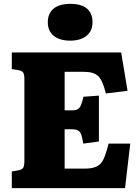

<svg xmlns="http://www.w3.org/2000/svg" viewBox="-20 -972 719 992"><path d="M41 0V-86L75 -92Q94 -96 100 -105.5Q106 -115 106 -144V-562Q106 -588 99.5 -597.5Q93 -607 73 -610L41 -615V-701H606L639 -503L527 -489Q519 -521 510 -543Q501 -565 488.5 -577.5Q476 -590 457.5 -595.5Q439 -601 410 -601H314V-402H353Q371 -402 381.5 -408Q392 -414 398.5 -429Q405 -444 411 -472L491 -478V-241L410 -230Q406 -259 400 -275.5Q394 -292 383 -298Q372 -304 351 -304H314V-101H420Q450 -101 470 -108Q490 -115 502 -129.5Q514 -144 523 -169Q532 -194 541 -230H653L626 0ZM343 -762Q288 -762 257.5 -787Q227 -812 227 -857Q227 -902 256.5 -927Q286 -952 343 -952Q401 -952 429.5 -927.5Q458 -903 458 -857Q458 -812 427 -787Q396 -762 343 -762Z"/></svg>

Font: Literata ExtraBold
Style: Regular
Weight: 800
Designer: Latin by Veronika Burian and Jose Scaglione. Greek by Irene Vlachou. Cyrillic by Vera Evstafieva.
Foundry: TypeTogether
Version: Version 3.103;gftools[0.9.29]